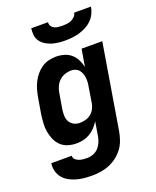

<svg xmlns="http://www.w3.org/2000/svg" viewBox="-172 -839 944 1161"><g transform="rotate(-20 300.0 -258.5)"><path d="M216 223Q190 223 164.5 220.5Q139 218 115 211Q91 204 69.5 192Q48 180 33 161.5Q18 143 11.5 118.5Q5 94 9 68H141Q139 82 149 91.5Q159 101 171.5 105.5Q184 110 197.5 111.5Q211 113 225 113Q244 113 263.5 105.5Q283 98 297 83Q311 68 319 49Q327 30 330 11L345 -80Q333 -60 317 -43Q301 -26 281 -14Q261 -2 239 3Q217 8 196 8Q167 8 140.5 0Q114 -8 95 -26Q76 -44 65 -69Q54 -94 49.5 -121Q45 -148 47 -176.5Q49 -205 53 -234L70 -334Q74 -357 80.5 -380.5Q87 -404 98 -426Q109 -448 125 -467.5Q141 -487 162 -501.5Q183 -516 207 -522Q231 -528 254 -528Q282 -528 307.5 -520.5Q333 -513 352 -496.5Q371 -480 382.5 -457Q394 -434 399 -409L418 -520H551L460 29Q455 56 445.5 83Q436 110 418.5 133.5Q401 157 377 175Q353 193 326 204Q299 215 271.5 219Q244 223 216 223ZM254 -102Q272 -102 290.5 -106.5Q309 -111 325 -123Q341 -135 350.5 -152.5Q360 -170 363 -188L379 -288Q382 -303 383 -318Q384 -333 382 -347Q380 -361 375.5 -374Q371 -387 362 -397.5Q353 -408 340 -413Q327 -418 312 -418Q292 -418 272 -411Q252 -404 236.5 -389.5Q221 -375 212 -355.5Q203 -336 200 -316L183 -216Q180 -196 180.5 -175.5Q181 -155 190 -138Q199 -121 216.5 -111.5Q234 -102 254 -102ZM343 -600Q321 -600 299 -602.5Q277 -605 256.5 -611.5Q236 -618 218.5 -629Q201 -640 188.5 -657Q176 -674 173.5 -696Q171 -718 174 -740H282Q280 -726 287 -715Q294 -704 305.5 -698.5Q317 -693 330.5 -691.5Q344 -690 358 -690Q372 -690 385.5 -691.5Q399 -693 412.5 -698.5Q426 -704 437 -715Q448 -726 450 -740H558Q555 -718 544.5 -696Q534 -674 516.5 -657Q499 -640 477.5 -629Q456 -618 433.5 -611.5Q411 -605 388 -602.5Q365 -600 343 -600Z"/></g></svg>

Font: Iosevka XBd Ex Obl
Style: Regular
Weight: 800
Width: 7
Italic angle: -9°
Monospace: yes
Designer: Belleve Invis
Foundry: Belleve Invis
Version: Version 32.5.0; ttfautohint (v1.8.4)